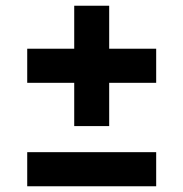

<svg xmlns="http://www.w3.org/2000/svg" viewBox="-20 -649 640 670"><path d="M239 -209V-360H75V-479H239V-629H361V-479H525V-360H361V-209ZM75 1V-118H525V1Z"/></svg>

Font: Red Hat Display Black
Style: Regular
Weight: 900
Designer: Pentagram, MCKL
Foundry: Pentagram, MCKL
Version: Version 1.023; ttfautohint (v1.8.3)